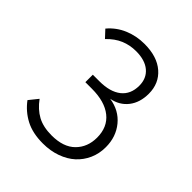

<svg xmlns="http://www.w3.org/2000/svg" viewBox="-159 -623 727 727"><g transform="rotate(45 204.5 -259.5)"><path d="M49 -465Q76 -497 114 -513Q152 -529 195 -529Q263 -529 301.5 -495.5Q340 -462 340 -407Q340 -360 316 -329Q292 -298 250 -290Q304 -282 336 -243Q368 -204 368 -149Q368 -114 355 -85Q342 -56 319 -35Q296 -14 262.5 -2Q229 10 189 10Q134 10 96 -10Q58 -30 32 -65L61 -101Q85 -68 115.5 -51.5Q146 -35 191 -35Q254 -35 286.5 -67.5Q319 -100 319 -151Q319 -207 281 -237.5Q243 -268 174 -268H139V-308H174Q231 -308 262 -332.5Q293 -357 293 -403Q293 -442 266.5 -464.5Q240 -487 192 -487Q159 -487 130.5 -475Q102 -463 76 -436Z"/></g></svg>

Font: Oxford Sans
Style: Regular
Weight: 300
Designer: Matt McInerney, Pablo Impallari, Rodrigo Fuenzalida
Foundry: Matt McInerney, Pablo Impallari, Rodrigo Fuenzalida
Version: Version 3.000g; ttfautohint (v1.5) -l 8 -r 28 -G 28 -x 14 -D